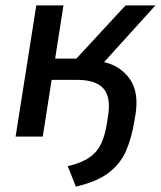

<svg xmlns="http://www.w3.org/2000/svg" viewBox="-20 -508 598 714"><path d="M262 186 232 110Q283 98 312.5 77.5Q342 57 356.5 25.5Q371 -6 378 -52L382 -77Q393 -147 364.5 -179Q336 -211 267 -211H172L139 0H38L115 -488H216L185 -290H264L447 -488H558L367 -277Q428 -263 462.5 -214.5Q497 -166 484 -83L479 -54Q469 7 448 54.5Q427 102 383.5 135Q340 168 262 186Z"/></svg>

Font: Nunito Sans SemiBold
Style: Italic
Weight: 600
Italic angle: -9°
Designer: Vernon Adams
Foundry: Vernon Adams
Version: Version 3.006; ttfautohint (v1.8.3)